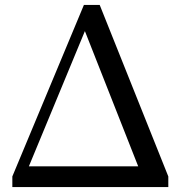

<svg xmlns="http://www.w3.org/2000/svg" viewBox="-20 -758 735 778"><path d="M97 -84 324 -632 540 -84ZM384 -738H320L30 -43V0H662V-43Z"/></svg>

Font: Source Han Serif JP Medium
Style: Regular
Weight: 500
Designer: Ryoko NISHIZUKA 西塚涼子 (kana & ideographs); Frank Grießhammer (Latin, Greek & Cyrillic); Wenlong ZHANG 张文龙 (bopomofo); San
Foundry: Adobe Systems Incorporated
Version: Version 1.001;PS 1.001;hotconv 16.6.54;makeotf.lib2.5.65590